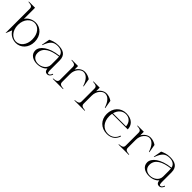

<svg xmlns="http://www.w3.org/2000/svg" viewBox="322 -2122 3560 3560"><g transform="rotate(45 2102.0 -342.0)"><path d="M90 -618V15H95L142 -104C186 -28 267 16 353 16C483 16 589 -89 589 -248C589 -409 482 -516 351 -516C270 -516 190 -478 146 -408V-700H-17V-690C54 -683 90 -675 90 -618ZM337 -5C246 -5 146 -93 146 -250C146 -408 246 -497 337 -497C440 -497 526 -401 526 -248C526 -99 440 -5 337 -5Z M907 14C991 14 1065 -16 1104 -67C1109 -9 1136 15 1175 15C1215 15 1241 -9 1260 -60L1246 -70C1231 -28 1211 -7 1190 -7C1163 -7 1160 -36 1160 -103V-330C1160 -481 1060 -515 942 -515C856 -515 792 -486 751 -467L721 -304H731C785 -449 834 -497 950 -497C1005 -497 1084 -473 1098 -392C840 -365 708 -250 708 -143C708 -37 803 14 907 14ZM917 -4C838 -4 770 -48 770 -140C770 -282 904 -351 1101 -374C1103 -357 1104 -333 1104 -316V-165C1104 -60 1002 -3 917 -4Z M1474 -82V-291C1474 -415 1561 -495 1625 -495C1705 -495 1764 -425 1804 -304H1815L1787 -467C1742 -498 1692 -515 1640 -515C1574 -515 1512 -473 1474 -407V-500H1310V-490C1382 -483 1418 -475 1418 -418V-82C1418 -26 1381 -17 1310 -10V0H1581V-10C1511 -17 1474 -25 1474 -82Z M2041 -82V-291C2041 -415 2128 -495 2192 -495C2272 -495 2331 -425 2371 -304H2382L2354 -467C2309 -498 2259 -515 2207 -515C2141 -515 2079 -473 2041 -407V-500H1877V-490C1949 -483 1985 -475 1985 -418V-82C1985 -26 1948 -17 1877 -10V0H2148V-10C2078 -17 2041 -25 2041 -82Z M2741 15C2872 15 2932 -60 2960 -138L2943 -145C2919 -64 2853 -3 2750 -3C2629 -3 2540 -99 2540 -250C2540 -275 2542 -298 2547 -320H2956C2956 -423 2885 -514 2730 -515C2578 -516 2477 -402 2477 -248C2477 -95 2582 15 2741 15ZM2551 -338C2577 -439 2650 -498 2734 -497C2823 -497 2886 -438 2894 -338Z M3198 -82V-291C3198 -415 3285 -495 3349 -495C3429 -495 3488 -425 3528 -304H3539L3511 -467C3466 -498 3416 -515 3364 -515C3298 -515 3236 -473 3198 -407V-500H3034V-490C3106 -483 3142 -475 3142 -418V-82C3142 -26 3105 -17 3034 -10V0H3305V-10C3235 -17 3198 -25 3198 -82Z M3841 14C3925 14 3999 -16 4038 -67C4043 -9 4070 15 4109 15C4149 15 4175 -9 4194 -60L4180 -70C4165 -28 4145 -7 4124 -7C4097 -7 4094 -36 4094 -103V-330C4094 -481 3994 -515 3876 -515C3790 -515 3726 -486 3685 -467L3655 -304H3665C3719 -449 3768 -497 3884 -497C3939 -497 4018 -473 4032 -392C3774 -365 3642 -250 3642 -143C3642 -37 3737 14 3841 14ZM3851 -4C3772 -4 3704 -48 3704 -140C3704 -282 3838 -351 4035 -374C4037 -357 4038 -333 4038 -316V-165C4038 -60 3936 -3 3851 -4Z"/></g></svg>

Font: Sprat Light
Style: Regular
Weight: 300
Designer: Ethan Nakache
Foundry: Collletttivo
Version: Version 2.000;Glyphs 3.2 (3217)